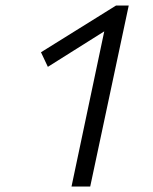

<svg xmlns="http://www.w3.org/2000/svg" viewBox="-20 -678 557 698"><path d="M359 -564 154 -435 129 -488 402 -658H448L308 0H240Z"/></svg>

Font: LXGW Bright GB
Style: Italic
Weight: 400
Italic angle: -12°
Designer: Christian Thalmann (Catharsis Fonts)
Foundry: LXGW / Christian Thalmann (Catharsis Fonts) / Fontworks Inc.
Version: Version 5.510